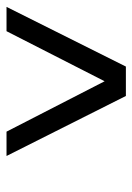

<svg xmlns="http://www.w3.org/2000/svg" viewBox="71 -748 404 586"><g transform="rotate(90 273.0 -455.0)"><path d="M456.1 -272.9H381.8L228 -572.3L75.2 -272.9H1L183.1 -637.2H272.9Z"/></g></svg>

Font: Anonymous Pro
Style: Regular
Weight: 400
Monospace: yes
Designer: Mark Simonson
Version: Version 1.003